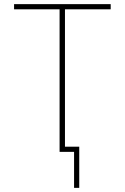

<svg xmlns="http://www.w3.org/2000/svg" viewBox="-20 -734 603 928"><path d="M268 0H338V174H363V-25H294V-689H515V-714H48V-689H268Z"/></svg>

Font: Noto Sans Mono SemiCondensed Thin
Style: Regular
Weight: 100
Width: 4
Designer: Monotype Design Team
Foundry: Monotype Imaging Inc.
Version: Version 2.014